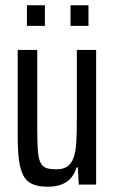

<svg xmlns="http://www.w3.org/2000/svg" viewBox="-20 -699 435 727"><path d="M160 8Q124 8 101.5 -2.5Q79 -13 67.5 -36Q56 -59 51.5 -95Q47 -131 47 -182V-510H121V-209Q121 -158 123.5 -127.5Q126 -97 134 -82Q142 -67 156 -62.5Q170 -58 193 -58Q220 -58 235.5 -69Q251 -80 259 -103Q267 -126 269 -162.5Q271 -199 271 -250V-510H344V0H278L275 -65H270Q263 -42 249 -25.5Q235 -9 213 -0.5Q191 8 160 8ZM82 -601V-679H150V-601ZM247 -601V-679H315V-601Z"/></svg>

Font: Saira ExtraCondensed Medium
Style: Regular
Weight: 500
Width: 2
Designer: Hector Gatti with collaboration of the Omnibus-Type team
Foundry: Omnibus-Type
Version: Version 1.101